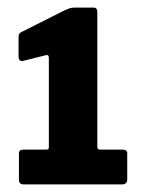

<svg xmlns="http://www.w3.org/2000/svg" viewBox="-20 -867 407 507"><path d="M303 -472Q316 -472 316 -462V-393Q316 -380 301 -380H43Q30 -380 30 -392V-462Q30 -472 42 -472H103Q109 -472 109 -478V-714Q109 -724 100 -721L44 -707Q29 -702 29 -719V-767Q29 -775 31 -778Q33 -781 40 -784L149 -839Q158 -843 163.5 -845Q169 -847 178 -847H227Q237 -847 237 -835V-480Q237 -472 243 -472H303Z"/></svg>

Font: Libre Franklin ExtraBold
Style: Regular
Weight: 800
Designer: Pablo Impallari, Rodrigo Fuenzalida, Nhung Nguyen
Foundry: Impallari Type
Version: Version 3.000